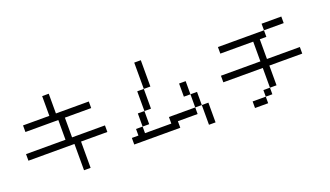

<svg xmlns="http://www.w3.org/2000/svg" viewBox="-72 -1382 3144 1829"><g transform="rotate(-20 1500.0 -467.0)"><path d="M533.3 -66.7V-333.3H66.7V-400H466.7V-600H133.3V-666.7H400V-866.7H466.7V-666.7H800V-600H533.3V-400H866.7V-333.3H600V-66.7Z M1133.3 -200V-266.7H1200V-200H1466.7V-266.7H1733.3V-200H1533.3V-133.3H1066.7V-200ZM1733.3 -266.7V-400H1800V-266.7ZM1733.3 -400H1666.7V-533.3H1733.3ZM1266.7 -266.7H1200V-400H1266.7ZM1266.7 -400V-600H1333.3V-400ZM1866.7 -66.7H1800V-266.7H1866.7ZM1400 -600H1333.3V-866.7H1400Z M2600 -733.3V-800H2800V-733.3ZM2600 -666.7H2533.3V-466.7H2866.7V-400H2533.3V-200H2466.7V-400H2066.7V-466.7H2466.7V-666.7H2133.3V-733.3H2600ZM2266.7 -66.7V-133.3H2400V-66.7ZM2400 -133.3V-200H2466.7V-133.3Z"/></g></svg>

Font: Galmuri14 Regular
Style: Regular
Weight: 400
Designer: Lee Minseo (quiple)
Version: Version 2.399;hotconv 1.1.1;makeotfexe 2.6.0 DEVELOPMENT